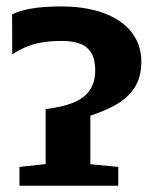

<svg xmlns="http://www.w3.org/2000/svg" viewBox="-20 -592 500 612"><path d="M42 0V-60L125.5 -69V-244.5Q178.5 -250.5 213.5 -264.8Q248.5 -279 266 -304.2Q283.5 -329.5 283.5 -368.5Q283.5 -402.5 271.2 -423Q259 -443.5 235.5 -452.5Q212 -461.5 177.5 -461.5Q139 -461.5 110.8 -456.2Q82.5 -451 60.5 -441.2Q38.5 -431.5 19 -419L18.5 -546Q39 -557 77 -564.2Q115 -571.5 177 -571.5Q234 -571.5 280.8 -559.5Q327.5 -547.5 361 -524.8Q394.5 -502 412.5 -469.2Q430.5 -436.5 430.5 -395Q430.5 -346 409.2 -313.2Q388 -280.5 351 -259.2Q314 -238 268 -223.5V-68.5L357 -60V0Z"/></svg>

Font: Merriweather Light 18pt
Style: Bold
Weight: 700
Version: Version 2.100